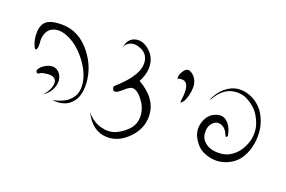

<svg xmlns="http://www.w3.org/2000/svg" viewBox="-91 -1128 1948 1306"><g transform="rotate(20 883.0 -474.5)"><path d="M199 -743Q324 -743 411 -630Q484 -536 490 -422Q496 -309 428 -261Q383 -229 311 -238Q379 -250 417.5 -281.5Q456 -313 464.5 -353.5Q473 -394 461.5 -440.5Q450 -487 422.5 -531.5Q395 -576 358 -613Q305 -666 246 -687Q187 -708 144 -686Q101 -664 97 -598Q104 -528 89 -523Q84 -521 76 -533Q51 -585 55.5 -644Q60 -703 100 -725Q133 -743 199 -743ZM235 -453Q254 -453 269 -444Q295 -428 304.5 -394.5Q314 -361 297.5 -320.5Q281 -280 239 -252Q262 -277 275 -305Q288 -333 285.5 -357Q283 -381 257.5 -390Q232 -399 177 -385Q155 -366 146 -379Q135 -393 159 -418Q161 -420 163 -422Q201 -453 235 -453Z M581 -247Q627 -193 685.5 -177Q744 -161 790.5 -180.5Q837 -200 873.5 -237.5Q910 -275 912.5 -327Q915 -379 886 -428Q855 -475 828.5 -491Q802 -507 782.5 -497.5Q763 -488 747 -472.5Q731 -457 713 -445Q695 -433 680 -440Q674 -447 672 -456.5Q670 -466 675 -472Q830 -607 811 -705Q801 -758 747 -777Q696 -796 661 -770Q640 -755 637 -728Q645 -803 701 -818Q752 -831 802 -788Q862 -736 854 -651Q849 -608 825 -563Q964 -484 967 -361Q970 -269 898 -196Q829 -126 745 -128Q641 -130 581 -247Z M1061 -666Q1057 -692 1078 -723Q1099 -754 1123 -744Q1153 -731 1168 -703.5Q1183 -676 1182.5 -646Q1182 -616 1175 -587.5Q1168 -559 1156.5 -540Q1145 -521 1135 -521L1136 -538Q1154 -658 1104 -670Q1086 -674 1061 -666Z M1517 -417 1516 -415Q1515 -413 1513.5 -410.5Q1512 -408 1510 -406.5Q1508 -405 1504.5 -408.5Q1501 -412 1498 -420Q1479 -465 1444.5 -474.5Q1410 -484 1384.5 -455.5Q1359 -427 1364 -376Q1367 -345 1392 -321Q1417 -297 1454.5 -290Q1492 -283 1531.5 -290Q1571 -297 1608.5 -330.5Q1646 -364 1666 -418Q1679 -453 1680 -489Q1681 -525 1671 -556Q1661 -587 1643.5 -616Q1626 -645 1601.5 -665.5Q1577 -686 1550 -700Q1523 -714 1492.5 -716Q1462 -718 1433.5 -710.5Q1405 -703 1377 -679.5Q1349 -656 1328 -619Q1320 -607 1316 -606Q1342 -666 1384 -700.5Q1426 -735 1470.5 -740.5Q1515 -746 1560 -729Q1605 -712 1639.5 -676.5Q1674 -641 1693.5 -585.5Q1713 -530 1709 -466Q1705 -403 1682.5 -354.5Q1660 -306 1628 -280Q1596 -254 1557 -241.5Q1518 -229 1480 -232.5Q1442 -236 1409 -250.5Q1376 -265 1355 -290Q1288 -368 1319 -449Q1339 -504 1388 -523Q1445 -546 1484 -498Q1508 -469 1517 -417Z"/></g></svg>

Font: YamSuf
Style: Regular
Weight: 400
Version: Version 1.1